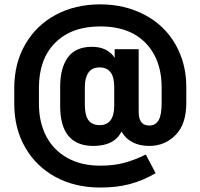

<svg xmlns="http://www.w3.org/2000/svg" viewBox="-20 -718 912 874"><path d="M94.7 -46.9Q44.9 -132.8 44.9 -246.1V-316.4Q44.9 -429.7 94.7 -515.6Q144.5 -602.5 233.4 -650.4Q322.3 -698.2 436.5 -698.2Q547.9 -698.2 638.7 -650.4Q728.5 -603.5 778.3 -516.6Q828.1 -429.7 828.1 -321.3V-251Q828.1 -153.3 780.3 -104.5Q731.4 -53.7 659.2 -53.7Q614.3 -53.7 582 -71.3Q550.8 -87.9 533.2 -119.1Q500 -53.7 405.3 -53.7Q253.9 -53.7 253.9 -235.4V-323.2Q253.9 -408.2 289.1 -457Q324.2 -504.9 398.4 -504.9Q435.5 -504.9 461.9 -491.2Q489.3 -476.6 502 -454.1V-494.1H611.3V-209Q611.3 -176.8 624 -161.1Q635.7 -146.5 660.2 -146.5Q687.5 -146.5 702.1 -170.9Q715.8 -194.3 715.8 -250V-320.3Q715.8 -405.3 682.6 -467.8Q648.4 -531.2 586.9 -564.5Q524.4 -597.7 436.5 -597.7Q305.7 -597.7 231.4 -523.4Q157.2 -449.2 157.2 -318.4V-247.1Q157.2 -161.1 190.4 -97.7Q223.6 -34.2 287.1 1Q349.6 36.1 436.5 36.1Q498 36.1 544.9 23.4Q597.7 8.8 643.6 -14.6L688.5 70.3Q629.9 104.5 570.3 120.1Q511.7 135.7 436.5 135.7Q322.3 135.7 233.4 87.9Q144.5 40 94.7 -46.9ZM500 -238.3V-322.3Q500 -411.1 433.6 -411.1Q398.4 -411.1 382.8 -387.7Q366.2 -363.3 366.2 -323.2V-241.2Q366.2 -194.3 381.8 -171.9Q398.4 -148.4 433.6 -148.4Q500 -148.4 500 -238.3Z"/></svg>

Font: Altinn-DIN
Style: DIN-Bold
Weight: 700
Designer: Charles Nix
Foundry: Altinn
Version: Version 2.00